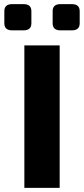

<svg xmlns="http://www.w3.org/2000/svg" viewBox="-20 -910 409 930"><path d="M39 -890H94Q132 -890 132 -856V-797Q132 -763 94 -763H39Q1 -763 1 -797V-856Q1 -890 39 -890ZM273 -890H328Q366 -890 366 -856V-797Q366 -763 328 -763H273Q235 -763 235 -797V-856Q235 -890 273 -890ZM269 0H98V-690H269Z"/></svg>

Font: Exo 2 Expanded
Style: Bold
Weight: 700
Width: 7
Designer: Natanael Gama
Version: Version 1.001;PS 001.001;hotconv 1.0.70;makeotf.lib2.5.58329